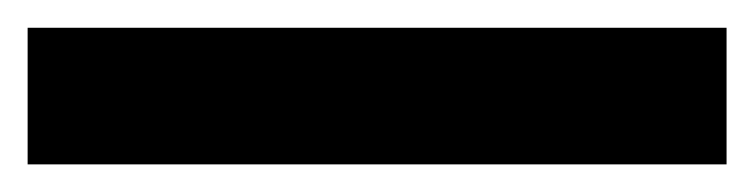

<svg xmlns="http://www.w3.org/2000/svg" viewBox="-23 -879 546 139"><path d="M503 -760H-3V-858.9H503Z"/></svg>

Font: Noto Sans Khmer UI
Style: Regular
Weight: 400
Designer: Danh Hong and the Monotype Design Team
Foundry: Monotype Imaging Inc.
Version: Version 2.002